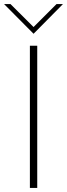

<svg xmlns="http://www.w3.org/2000/svg" viewBox="-54 -921 328 941"><path d="M92.5 0H128.5V-697H92.5ZM-34 -901 110.5 -755.5 254.5 -901H223L110.5 -788.5L-2.5 -901Z"/></svg>

Font: HK Grotesk ExtraLight
Style: Regular
Weight: 200
Designer: Alfredo Marco Pradil
Foundry: Hanken Design Co.
Version: Version 3.001;FEAKit 1.0